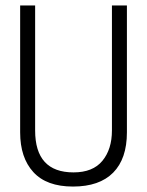

<svg xmlns="http://www.w3.org/2000/svg" viewBox="-20 -675 540 705"><path d="M54 -189V-655H109V-196Q109 -42 250 -42Q321 -42 356 -84.5Q391 -127 391 -196V-655H446V-189Q446 -92 395.5 -41Q345 10 248 10Q151 10 102.5 -43Q54 -96 54 -189Z"/></svg>

Font: TypoPRO Lekton
Style: Regular
Weight: 400
Monospace: yes
Designer: Paolo Mazzetti, Luciano Perondi, Raffaele Flato, Elena Papassissa, Emilio Macchia, Michela Povoleri, Tobias Seemiller, R
Version: Version 34.000